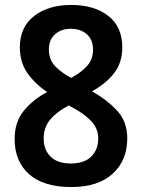

<svg xmlns="http://www.w3.org/2000/svg" viewBox="-20 -744 572 774"><path d="M267 -724Q360 -724 416.5 -680Q473 -636 473 -553Q473 -491 439.5 -448.5Q406 -406 351 -376Q411 -342 452 -298Q493 -254 493 -186Q493 -97 434 -43.5Q375 10 268 10Q155 10 97 -42Q39 -94 39 -183Q39 -252 75.5 -297Q112 -342 170 -373Q121 -406 90.5 -449.5Q60 -493 60 -553Q60 -635 117.5 -679.5Q175 -724 267 -724ZM265 -628Q227 -628 202 -606Q177 -584 177 -544Q177 -504 202 -477.5Q227 -451 267 -430Q306 -451 330.5 -477.5Q355 -504 355 -544Q355 -584 330 -606Q305 -628 265 -628ZM156 -185Q156 -141 183.5 -113Q211 -85 265 -85Q320 -85 348 -113Q376 -141 376 -186Q376 -226 347.5 -256Q319 -286 273 -310L257 -319Q208 -293 182 -261.5Q156 -230 156 -185Z"/></svg>

Font: Noto Sans Georgian SemiCondensed SemiBold
Style: Regular
Weight: 600
Width: 4
Designer: Monotype Design Team, Akaki Razmadze
Foundry: Google LLC
Version: Version 2.005; ttfautohint (v1.8.4.7-5d5b)